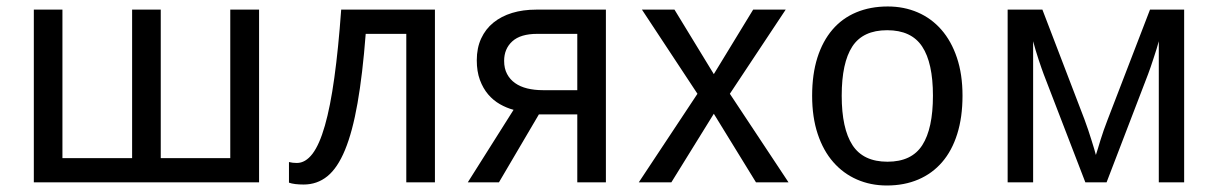

<svg xmlns="http://www.w3.org/2000/svg" viewBox="-20 -566 3781 596"><path d="M479 -75.2H694.8V-536.1H784.2V0H85V-536.1H173.8V-75.2H390.1V-536.1H479Z M1330.1 0H1241.2V-460.9H1115.2Q1105.5 -334.5 1089.8 -245.6Q1074.2 -156.7 1051 -100.6Q1027.8 -44.4 996.1 -18.8Q964.4 6.8 922.4 6.8Q908.7 6.8 896.7 5.4Q884.8 3.9 877 1V-63Q888.2 -60.1 901.4 -60.1Q928.2 -60.1 950 -88.6Q971.7 -117.2 988.5 -176Q1005.4 -234.9 1017.8 -324.5Q1030.3 -414.1 1039.1 -536.1H1330.1Z M1528.8 0H1432.1L1574.2 -225.1Q1552.2 -231 1531.7 -242.7Q1511.2 -254.4 1495.4 -272.9Q1479.5 -291.5 1469.7 -317.9Q1460 -344.2 1460 -378.9Q1460 -417 1473.6 -446.5Q1487.3 -476.1 1511.7 -495.8Q1536.1 -515.6 1569.8 -525.9Q1603.5 -536.1 1644 -536.1H1860.8V0H1772V-210.9H1652.8ZM1544.9 -377Q1544.9 -353.5 1554 -336.4Q1563 -319.3 1578.9 -308.1Q1594.7 -296.9 1616.7 -291.5Q1638.7 -286.1 1665 -286.1H1772V-460.9H1647.9Q1595.7 -460.9 1570.3 -437.7Q1544.9 -414.6 1544.9 -377Z M2145 -274.9 1972.7 -536.1H2073.7L2195.8 -335.9L2317.9 -536.1H2418.9L2245.6 -274.9L2427.7 0H2326.7L2195.8 -212.9L2064 0H1962.9Z M2967.8 -269Q2967.8 -202.1 2951.4 -150.1Q2935.1 -98.1 2904.5 -62.7Q2874 -27.3 2830.6 -8.8Q2787.1 9.8 2732.9 9.8Q2682.6 9.8 2640.1 -8.8Q2597.7 -27.3 2566.7 -62.7Q2535.6 -98.1 2518.3 -150.1Q2501 -202.1 2501 -269Q2501 -335.4 2517.3 -387Q2533.7 -438.5 2564 -473.9Q2594.2 -509.3 2637.9 -527.6Q2681.6 -545.9 2735.8 -545.9Q2786.1 -545.9 2828.6 -527.6Q2871.1 -509.3 2902.1 -473.9Q2933.1 -438.5 2950.4 -387Q2967.8 -335.4 2967.8 -269ZM2592.8 -269Q2592.8 -167 2626.2 -115.5Q2659.7 -64 2734.9 -64Q2810.1 -64 2843 -115.5Q2876 -167 2876 -269Q2876 -371.1 2842.5 -421.6Q2809.1 -472.2 2733.9 -472.2Q2658.7 -472.2 2625.7 -421.6Q2592.8 -371.1 2592.8 -269Z M3655.8 0H3577.1V-438Q3574.2 -427.7 3570.1 -413.8Q3565.9 -399.9 3561 -385.5Q3556.2 -371.1 3551.8 -357.9Q3547.4 -344.7 3543.9 -335.9L3415 0H3349.1L3219.7 -335.9Q3217.3 -342.3 3213.1 -354.2Q3209 -366.2 3204.1 -380.6Q3199.2 -395 3194.8 -410.2Q3190.4 -425.3 3187 -438V0H3107.9V-536.1H3215.8L3346.2 -195.8Q3352.5 -179.2 3357.9 -162.8Q3363.3 -146.5 3367.9 -131.8Q3372.6 -117.2 3376.2 -105Q3379.9 -92.8 3381.8 -85Q3384.8 -93.3 3388.2 -105.2Q3391.6 -117.2 3396.2 -131.6Q3400.9 -146 3406.2 -161.9Q3411.6 -177.7 3418 -193.8L3549.8 -536.1H3655.8Z"/></svg>

Font: Droid Sans
Style: Regular
Weight: 400
Foundry: Ascender Corporation
Version: Version 1.00 build 114